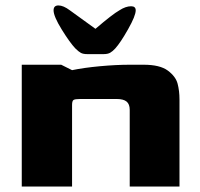

<svg xmlns="http://www.w3.org/2000/svg" viewBox="-20 -686 735 706"><path d="M60 -448H205L245 -428Q288 -437 347.5 -442.5Q407 -448 458 -448H508Q568 -448 597 -426.5Q626 -405 633 -378.5Q640 -352 640 -320V0H457V-282Q457 -303 445.5 -312.5Q434 -322 409 -322H275Q256 -322 250.5 -318.5Q245 -315 245 -300V0H60ZM195 -666Q213 -666 237 -648L331 -580Q394 -634 419 -648Q442 -663 462 -663Q479 -663 479 -648Q479 -628 451 -578.5Q423 -529 404 -508Q394 -497 385 -492Q376 -487 361 -487H301Q286 -487 277.5 -491.5Q269 -496 257 -508Q237 -529 207 -577.5Q177 -626 177 -648Q177 -666 195 -666Z"/></svg>

Font: Gold Bold
Style: Regular
Weight: 400
Designer: jaiki
Version: Version 1.000